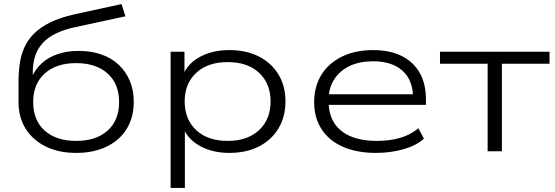

<svg xmlns="http://www.w3.org/2000/svg" viewBox="-20 -743 2725 943"><path d="M354 8Q269 8 205.5 -23Q142 -54 106.5 -110Q71 -166 71 -242V-343Q71 -388 77 -430Q83 -472 99.5 -509.5Q116 -547 147 -578Q178 -609 227 -633Q276 -657 347 -673L577 -723L596 -663L351 -610Q242 -587 191.5 -533.5Q141 -480 141 -388V-363H135Q154 -404 186 -433Q218 -462 264 -477.5Q310 -493 366 -493Q428 -493 478 -475.5Q528 -458 563 -425Q598 -392 617.5 -346Q637 -300 637 -243Q637 -167 602.5 -110.5Q568 -54 504 -23Q440 8 354 8ZM354 -51Q452 -51 508.5 -101.5Q565 -152 565 -242Q565 -331 508.5 -382Q452 -433 354 -433Q256 -433 199.5 -382Q143 -331 143 -242Q143 -152 199.5 -101.5Q256 -51 354 -51Z M818 180V-489H886V-373H879Q901 -431 962.5 -464Q1024 -497 1106 -497Q1190 -497 1251.5 -465.5Q1313 -434 1347.5 -377.5Q1382 -321 1382 -245Q1382 -169 1347.5 -112Q1313 -55 1251.5 -23.5Q1190 8 1106 8Q1025 8 964 -25Q903 -58 881 -114H888V180ZM1098 -51Q1196 -51 1252.5 -104Q1309 -157 1309 -245Q1309 -332 1253 -385Q1197 -438 1098 -438Q1000 -438 943.5 -385Q887 -332 887 -245Q887 -157 943.5 -104Q1000 -51 1098 -51Z M1826 8Q1734 8 1665.5 -21.5Q1597 -51 1560 -107.5Q1523 -164 1523 -241Q1523 -318 1558.5 -375.5Q1594 -433 1659.5 -465Q1725 -497 1812 -497Q1895 -497 1953 -468Q2011 -439 2041.5 -385Q2072 -331 2072 -255V-228H1572V-280H2032L2009 -263Q2008 -350 1956.5 -396Q1905 -442 1812 -442Q1746 -442 1697.5 -419Q1649 -396 1621.5 -353.5Q1594 -311 1594 -252V-245Q1594 -182 1621.5 -139Q1649 -96 1702 -73.5Q1755 -51 1831 -51Q1893 -51 1944 -65.5Q1995 -80 2035 -113L2062 -62Q2025 -28 1961.5 -10Q1898 8 1826 8Z M2375 0V-430H2141V-489H2679V-430H2445V0Z"/></svg>

Font: Nunito Sans 10pt Expanded Light
Style: Regular
Weight: 300
Width: 7
Designer: Vernon Adams
Foundry: Vernon Adams
Version: Version 3.101;gftools[0.9.27]